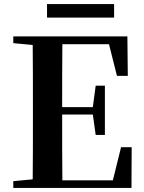

<svg xmlns="http://www.w3.org/2000/svg" viewBox="-20 -919 706 939"><path d="M210 -833H538V-899H210ZM552 -548H605L603 -741H45V-708L140 -699C141 -597 141 -496 141 -394V-346C141 -243 141 -141 140 -42L45 -33V0H623L624 -199H572L532 -37H285C284 -140 284 -245 284 -359H434L448 -259H493V-500H448L434 -395H284C284 -502 284 -604 285 -703H513Z"/></svg>

Font: Noto Serif SC
Style: Bold
Weight: 700
Designer: Ryoko NISHIZUKA 西塚涼子 (kana & ideographs); Frank Grießhammer (Latin, Greek & Cyrillic); Wenlong ZHANG 张文龙 (bopomofo); San
Foundry: Adobe
Version: Version 2.001;hotconv 1.1.0;makeotfexe 2.6.0